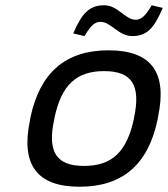

<svg xmlns="http://www.w3.org/2000/svg" viewBox="-20 -700 638 729"><path d="M96 -256 94 -244C58 -75 120 9 282 9C445 9 542 -75 578 -244L580 -256C616 -425 555 -509 392 -509C230 -509 132 -425 96 -256ZM186 -247 187 -253C213 -376 269 -430 375 -430C482 -430 515 -376 489 -253L488 -247C461 -124 406 -70 299 -70C193 -70 159 -124 186 -247ZM258 -573 301 -563C325 -604 340 -617 362 -617C401 -617 430 -563 482 -563C536 -563 564 -590 598 -670L556 -680C532 -639 516 -625 495 -625C455 -625 428 -680 376 -680C322 -680 292 -653 258 -573Z"/></svg>

Font: LT Wave Text Italic
Style: Regular
Weight: 400
Designer: Daniel Lyons
Version: Version 2.5 (Glyphs App)